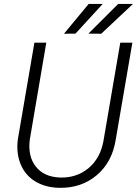

<svg xmlns="http://www.w3.org/2000/svg" viewBox="-20 -923 683 954"><path d="M60.1 0ZM637.7 -710.9 555.2 -230Q537.6 -117.7 460.9 -52.7Q384.3 12.2 274.4 10.3Q205.6 8.8 155.5 -21.5Q105.5 -51.8 82.8 -106.4Q60.1 -161.1 68.4 -229L150.9 -710.9H210L127.9 -228.5Q117.7 -146 158.2 -95Q198.7 -43.9 277.3 -41Q359.4 -38.1 418.5 -86.4Q477.5 -134.8 493.7 -220.7L577.6 -710.9ZM566.9 -903.3H640.6L482.9 -755.4L419.4 -755.9ZM420.4 -903.3H490.2L355 -755.9L297.9 -755.4Z"/></svg>

Font: Roboto Light
Style: Italic
Weight: 300
Italic angle: -12°
Designer: Google
Version: Version 2.134; 2016; ttfautohint (v1.6)